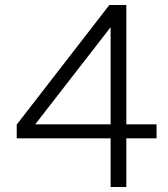

<svg xmlns="http://www.w3.org/2000/svg" viewBox="-20 -749 673 769"><path d="M423 0V-195H47V-250L418 -729H486V-251H607V-195H486V0ZM121 -251H423V-640Z"/></svg>

Font: BDO Grotesk Light
Style: Regular
Weight: 300
Designer: Deni Anggara
Foundry: Lokal Container
Version: Version 2.000